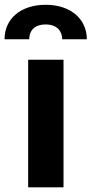

<svg xmlns="http://www.w3.org/2000/svg" viewBox="-60 -801 392 821"><path d="M60.4 0H211.6V-545.5H60.4ZM-40.5 -633.2H65C64.6 -665.8 83.8 -696.4 135.3 -696.4C185.7 -696.4 205.6 -666.2 206 -633.2H311.4C311.1 -719.1 242.9 -780.5 135.3 -780.5C27 -780.5 -40.8 -719.1 -40.5 -633.2Z"/></svg>

Font: Karasuma Gothic
Style: Bold
Weight: 700
Designer: Rasmus Andersson / Ryoko Nishizuka
Foundry: Genbu
Version: Version 1.00